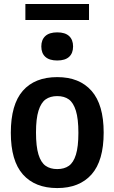

<svg xmlns="http://www.w3.org/2000/svg" viewBox="-20 -946 582 976"><path d="M35 -271Q35 -415 96 -484.5Q157 -554 271 -554Q384 -554 445.5 -484Q507 -414 507 -272Q507 -129 445.5 -59.5Q384 10 271 10Q158 10 96.5 -59.2Q35 -128.5 35 -271ZM378.5 -270.5Q378.5 -342 365.8 -383Q353 -424 329.8 -440.8Q306.5 -457.5 271 -457.5Q235.5 -457.5 212 -440.8Q188.5 -424 175.8 -383.5Q163 -343 163 -272.5Q163 -201.5 175.5 -160.8Q188 -120 211.8 -103.2Q235.5 -86.5 271 -86.5Q306.5 -86.5 330 -103Q353.5 -119.5 366 -160Q378.5 -200.5 378.5 -270.5ZM190 -710Q190 -744 210.5 -762.8Q231 -781.5 271 -781.5Q311 -781.5 331.2 -762.8Q351.5 -744 351.5 -710Q351.5 -675.5 331.2 -657Q311 -638.5 271 -638.5Q231 -638.5 210.5 -657Q190 -675.5 190 -710ZM109 -844.5V-925.5H432.5V-844.5Z"/></svg>

Font: Encode Sans Semi Condensed SmBd
Style: Regular
Weight: 600
Width: 4
Designer: Multiple Designers
Foundry: Impallari Type
Version: Version 2.000